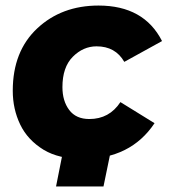

<svg xmlns="http://www.w3.org/2000/svg" viewBox="-20 -567 654 692"><path d="M278 6Q192.5 6 137.5 -27Q79.5 -62.5 52.8 -118.2Q26 -174 26 -240Q26 -382 114 -464.5Q202 -547 335 -547Q499 -547 564 -419L428 -344Q396 -400 328 -400Q280 -400 242.5 -362.5Q205 -325 205 -253Q205 -203 229.5 -170.5Q254 -138 302 -138Q374 -138 414 -199L537 -123Q451 6 278 6ZM353 105H182L209 -31H381Z"/></svg>

Font: Argentum Sans
Style: Bold Italic
Weight: 700
Italic angle: -11°
Designer: Julieta Ulanovsky (font), Cristiano Sobral (main changes and remaster)
Foundry: Julieta Ulanovsky (font), Cristiano Sobral (main changes and remaster)
Version: Version 2.007;June 15, 2022;FontCreator 14.0.0.2814 64-bit; 